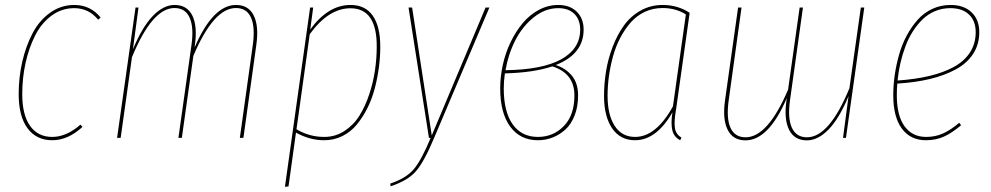

<svg xmlns="http://www.w3.org/2000/svg" viewBox="-20 -548 3939 763"><path d="M275.4 -528.3Q338.9 -528.3 379.9 -478.5L370.1 -469.7Q332.5 -515.6 274.9 -515.6Q225.1 -515.6 184.8 -485.8Q144.5 -456.1 119.6 -406.7Q94.7 -357.4 81.5 -297.6Q68.4 -237.8 68.4 -174.3Q68.4 -91.3 99.6 -47.6Q130.9 -3.9 187.5 -3.9Q243.7 -3.9 299.8 -52.7L307.6 -43.5Q250 9.3 187.5 9.3Q124.5 9.3 89.4 -38.3Q54.2 -85.9 54.2 -174.3Q54.2 -240.2 68.4 -302.2Q82.5 -364.3 109.1 -415.3Q135.7 -466.3 179 -497.3Q222.2 -528.3 275.4 -528.3Z M918 -528.3Q967.8 -528.3 988.5 -486.1Q1009.3 -443.8 998.5 -368.7L947.3 0H933.1L984.4 -367.7Q994.6 -439.9 977.5 -478Q960.4 -516.1 917.5 -516.1Q829.1 -516.1 748.5 -326.2L702.6 0H689L740.7 -367.7Q751 -439.5 733.6 -477.8Q716.3 -516.1 673.3 -516.1Q585 -516.1 504.4 -320.8L459.5 0H445.3L518.6 -518.1H530.3L508.3 -352.1Q545.4 -441.4 587.6 -484.9Q629.9 -528.3 673.8 -528.3Q723.6 -528.3 744.4 -486.1Q765.1 -443.8 754.4 -368.7L753.4 -359.4Q826.2 -528.3 918 -528.3Z M1112.3 194.3 1212.4 -518.1H1224.6L1212.9 -430.7Q1283.7 -528.3 1373 -528.3Q1431.6 -528.3 1461.4 -485.6Q1491.2 -442.9 1491.2 -362.3Q1491.2 -322.3 1485.8 -281Q1480.5 -239.7 1469.5 -197.5Q1458.5 -155.3 1440.2 -118.7Q1421.9 -82 1397.9 -53Q1374 -23.9 1340.6 -7.3Q1307.1 9.3 1268.1 9.3Q1210.4 9.3 1156.2 -21L1126.5 192.9ZM1268.6 -3.9Q1312.5 -3.9 1348.6 -27.3Q1384.8 -50.8 1408.2 -88.1Q1431.6 -125.5 1447.5 -173.6Q1463.4 -221.7 1470.2 -269Q1477.1 -316.4 1477.1 -362.3Q1478 -515.1 1372.6 -515.1Q1285.6 -515.1 1210.9 -412.1L1158.2 -34.2Q1209.5 -3.9 1268.6 -3.9Z M1924.8 -518.1 1704.6 1.5Q1665 95.7 1632.6 132.8Q1600.1 169.9 1532.2 192.4L1530.8 181.6Q1594.2 160.2 1624.5 124.3Q1654.8 88.4 1691.4 0H1684.6L1603.5 -518.1H1617.7L1695.8 -9.8L1909.7 -518.1Z M2198.7 -528.3Q2244.6 -528.3 2272 -501.5Q2299.3 -474.6 2299.3 -430.2Q2299.3 -333 2188.5 -289.6Q2228 -276.9 2252.7 -247.1Q2277.3 -217.3 2277.3 -168.9Q2277.3 -125 2263.9 -90.1Q2250.5 -55.2 2227.5 -33.9Q2204.6 -12.7 2176.5 -1.7Q2148.4 9.3 2117.2 9.3Q2047.4 9.3 2007.6 -44.7Q1967.8 -98.6 1967.8 -196.8Q1967.8 -243.7 1978.3 -291Q1988.8 -338.4 2009.3 -380.9Q2029.8 -423.3 2057.4 -456.3Q2085 -489.3 2121.6 -508.8Q2158.2 -528.3 2198.7 -528.3ZM2198.7 -515.6Q2147 -515.6 2101.8 -479.7Q2056.6 -443.8 2028.3 -388.7Q2000 -333.5 1988.8 -269Q2136.2 -271 2210.9 -312.7Q2285.6 -354.5 2285.6 -430.2Q2285.6 -469.7 2262.5 -492.7Q2239.3 -515.6 2198.7 -515.6ZM2174.8 -284.2Q2100.6 -259.3 1986.3 -256.3Q1981.9 -224.6 1981.9 -196.8Q1981.9 -104 2017.3 -54Q2052.7 -3.9 2117.7 -3.9Q2178.7 -3.9 2220.7 -47.1Q2262.7 -90.3 2262.7 -168.5Q2262.7 -256.8 2174.8 -284.2Z M2613.3 -528.3Q2672.9 -528.3 2720.7 -497.1L2667 -115.7Q2658.2 -66.9 2661.9 -40.5Q2665.5 -14.2 2688 -1.5L2683.1 9.3Q2657.7 -3.9 2651.6 -31.2Q2645.5 -58.6 2652.3 -101.6Q2588.4 9.3 2503.4 9.3Q2444.8 9.3 2412.6 -38.1Q2380.4 -85.4 2380.4 -166.5Q2380.4 -215.8 2388.4 -265.1Q2396.5 -314.5 2414.8 -362.3Q2433.1 -410.2 2459.5 -446.8Q2485.8 -483.4 2525.6 -505.9Q2565.4 -528.3 2613.3 -528.3ZM2612.8 -516.1Q2575.2 -516.1 2542.7 -501Q2510.3 -485.8 2486.8 -459.2Q2463.4 -432.6 2445.3 -398.4Q2427.2 -364.3 2416.3 -324.7Q2405.3 -285.2 2399.9 -245.6Q2394.5 -206.1 2394.5 -167Q2394.5 -91.3 2422.9 -47.6Q2451.2 -3.9 2503.9 -3.9Q2587.4 -3.9 2654.3 -125.5L2705.6 -490.7Q2665.5 -516.1 2612.8 -516.1Z M3400.9 -518.1H3414.6L3341.8 0H3330.1L3352.1 -166Q3314.9 -76.7 3272.7 -33.4Q3230.5 9.8 3186.5 9.8Q3136.7 9.8 3115.7 -32.5Q3094.7 -74.7 3105.5 -149.9L3106.9 -158.7Q3034.7 9.8 2942.4 9.8Q2892.6 9.8 2871.6 -32.5Q2850.6 -74.7 2861.3 -149.9L2913.1 -518.1H2926.8L2876 -150.9Q2865.7 -78.6 2882.8 -40.5Q2899.9 -2.4 2942.9 -2.4Q3031.2 -2.4 3111.8 -191.9L3157.7 -518.1H3170.9L3119.6 -150.9Q3109.4 -79.1 3126.7 -40.8Q3144 -2.4 3187 -2.4Q3275.4 -2.4 3355.5 -197.3Z M3871.6 -419.9Q3871.6 -371.6 3847.2 -334Q3822.8 -296.4 3778.1 -272.2Q3733.4 -248 3675.5 -234.1Q3617.7 -220.2 3545.9 -215.8Q3543.9 -194.8 3543.9 -169.9Q3543.9 -88.4 3574.7 -46.1Q3605.5 -3.9 3660.2 -3.9Q3697.3 -3.9 3727.5 -17.6Q3757.8 -31.2 3792 -60.1L3799.3 -50.3Q3763.2 -19.5 3731 -5.1Q3698.7 9.3 3660.2 9.3Q3598.1 9.3 3564 -36.9Q3529.8 -83 3529.8 -169.4Q3529.8 -209 3535.6 -249.8Q3541.5 -290.5 3553 -331.1Q3564.5 -371.6 3583.5 -407Q3602.5 -442.4 3627 -469.7Q3651.4 -497.1 3685.1 -512.7Q3718.8 -528.3 3757.8 -528.3Q3810.1 -528.3 3840.8 -499.3Q3871.6 -470.2 3871.6 -419.9ZM3756.8 -515.6Q3724.6 -515.6 3696.3 -503.9Q3668 -492.2 3646.5 -471.2Q3625 -450.2 3607.4 -422.9Q3589.8 -395.5 3577.9 -363Q3565.9 -330.6 3558.1 -296.9Q3550.3 -263.2 3546.9 -228Q3617.2 -232.9 3673.1 -246.1Q3729 -259.3 3770.8 -282.2Q3812.5 -305.2 3835 -340.1Q3857.4 -375 3857.4 -419.9Q3857.4 -464.8 3830.8 -490.2Q3804.2 -515.6 3756.8 -515.6Z"/></svg>

Font: Fira Sans Compressed Hair
Style: Italic
Weight: 100
Width: 3
Italic angle: -8°
Designer: Carrois Corporate & Edenspiekermann AG
Foundry: Carrois Corporate GbR & Edenspiekermann AG
Version: Version 4.203;PS 004.203;hotconv 1.0.88;makeotf.lib2.5.64775